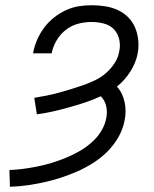

<svg xmlns="http://www.w3.org/2000/svg" viewBox="-20 -702 590 734"><path d="M18 12 16 -52Q42 -53 69 -56.5Q96 -60 123 -65.5Q150 -71 176.5 -79Q203 -87 229 -97.5Q255 -108 280 -122Q305 -136 327.5 -155Q350 -174 365.5 -198.5Q381 -223 386 -249Q391 -273 386 -296Q381 -319 365 -334Q335 -320 304.5 -310Q274 -300 243.5 -291.5Q213 -283 182.5 -276Q152 -269 121 -265L111 -328Q134 -332 157.5 -336.5Q181 -341 204.5 -347.5Q228 -354 251 -361Q274 -368 297 -376Q320 -384 343 -395Q366 -406 385 -422.5Q404 -439 418 -460.5Q432 -482 436 -506Q441 -530 435.5 -552.5Q430 -575 415 -590.5Q400 -606 377 -612Q354 -618 330 -618Q305 -618 279.5 -611.5Q254 -605 232.5 -588.5Q211 -572 197 -548.5Q183 -525 178 -501V-498H107V-502Q112 -527 122.5 -551Q133 -575 149 -596.5Q165 -618 186.5 -635Q208 -652 232 -663Q256 -674 280.5 -678Q305 -682 330 -682Q356 -682 382 -678Q408 -674 430.5 -663.5Q453 -653 470 -636Q487 -619 496.5 -596.5Q506 -574 508.5 -548Q511 -522 506 -496Q499 -461 478 -428Q457 -395 427 -371Q438 -359 445.5 -343.5Q453 -328 456.5 -311Q460 -294 460 -276Q460 -258 456 -240Q450 -208 432.5 -177.5Q415 -147 390.5 -122.5Q366 -98 336 -79Q306 -60 275 -46.5Q244 -33 212 -22.5Q180 -12 147.5 -5Q115 2 83 6.5Q51 11 18 12Z"/></svg>

Font: Lode Term
Style: Italic
Weight: 400
Italic angle: -11°
Monospace: yes
Designer: Belleve Invis
Foundry: Belleve Invis
Version: Version 29.2.0